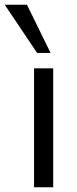

<svg xmlns="http://www.w3.org/2000/svg" viewBox="-66 -792 324 812"><path d="M78 0V-503H159V0ZM91 -568 -46 -772H48L148 -568Z"/></svg>

Font: PRinguin Sans
Style: Regular
Weight: 400
Designer: Vernon Adams
Foundry: Vernon Adams
Version: ""